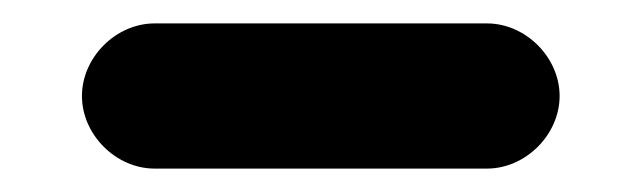

<svg xmlns="http://www.w3.org/2000/svg" viewBox="-20 -357 547 164"><path d="M112 -213H396C429 -213 458 -242 458 -275C458 -308 429 -337 396 -337H112C79 -337 50 -308 50 -275C50 -242 79 -213 112 -213Z"/></svg>

Font: Electronic
Style: Thk
Weight: 900
Version: Version 1.011